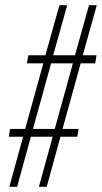

<svg xmlns="http://www.w3.org/2000/svg" viewBox="-20 -720 393 740"><path d="M84 -476 89 -507H155L209 -700H239L185 -507H269L323 -700H353L299 -507H352L347 -476H291L221 -223H283L278 -193H213L160 0H130L183 -193H99L46 0H16L69 -193H14L19 -223H77L147 -476ZM177 -476 107 -223H191L261 -476Z"/></svg>

Font: Georama Condensed ExtraLight
Style: Italic
Weight: 200
Width: 3
Italic angle: -9°
Designer: Jean-Baptiste Levee
Foundry: Production Type
Version: Version 1.000